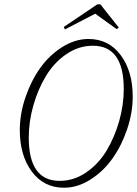

<svg xmlns="http://www.w3.org/2000/svg" viewBox="-20 -857 635 890"><path d="M530.8 -729 520.5 -722.2 421.4 -793.5 281.2 -720.7 275.4 -731.9 431.2 -836.9H445.3ZM276.4 13.2Q183.1 13.2 127.4 -61.8Q71.8 -136.7 71.8 -253.9Q71.8 -328.1 97.4 -404.3Q123 -480.5 165.3 -540.3Q207.5 -600.1 267.3 -638.2Q327.1 -676.3 390.6 -676.3Q483.9 -676.3 539.6 -601.3Q595.2 -526.4 595.2 -409.2Q595.2 -335 569.6 -258.8Q543.9 -182.6 501.7 -122.8Q459.5 -63 399.7 -24.9Q339.8 13.2 276.4 13.2ZM256.3 -18.6Q322.3 -18.6 379.4 -57.6Q436.5 -96.7 473.9 -158.7Q511.2 -220.7 532.5 -295.7Q553.7 -370.6 553.7 -444.3Q553.7 -645 410.6 -645Q344.7 -645 287.6 -606Q230.5 -566.9 193.1 -504.9Q155.8 -442.9 134.5 -367.9Q113.3 -293 113.3 -219.2Q113.3 -18.6 256.3 -18.6Z"/></svg>

Font: Elstob ExtraLight
Style: Italic
Weight: 200
Italic angle: -20°
Designer: Peter S. Baker
Version: Version 1.015